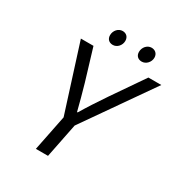

<svg xmlns="http://www.w3.org/2000/svg" viewBox="-188 -940 1002 1069"><g transform="rotate(30 313.0 -405.0)"><path d="M199 0H277L321 -220L626 -657H543L404 -455C367 -401 325 -336 299 -292H295C284 -338 266 -402 251 -455L190 -657H109L245 -229L199 0ZM280 -715C308 -715 330 -741 330 -769C330 -795 313 -810 290 -810C262 -810 240 -784 240 -755C240 -730 256 -715 280 -715ZM466 -715C494 -715 517 -741 517 -769C517 -795 499 -810 476 -810C448 -810 426 -784 426 -755C426 -730 442 -715 466 -715Z"/></g></svg>

Font: Source Code Variable
Style: Italic
Weight: 400
Italic angle: -11°
Monospace: yes
Designer: Paul D. Hunt, Teo Tuominen
Foundry: Adobe Systems Incorporated
Version: Version 1.005;PS 1.0;hotconv 16.6.54;makeotf.lib2.5.65590